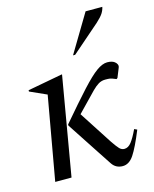

<svg xmlns="http://www.w3.org/2000/svg" viewBox="-109 -781 694 865"><g transform="rotate(-15 238.0 -348.5)"><path d="M356 10Q324 10 306.5 -16Q289 -42 265 -79L166 -230V-235Q240 -322 285 -371Q330 -420 358 -440Q386 -460 408 -460Q420 -460 428.5 -457.5Q437 -455 442 -451Q449 -446 452.5 -438.5Q456 -431 452 -422L435 -380L430 -376L412 -383Q407 -385 400.5 -386Q394 -387 380 -387Q362 -387 348 -378.5Q334 -370 318 -354L232 -265L333 -109Q350 -84 360 -73.5Q370 -63 383 -63Q401 -63 415.5 -81.5Q430 -100 448 -138L461 -132Q430 -56 408 -23Q386 10 356 10ZM43 0 112 -389 34 -424V-430L195 -460H198L119 0ZM268 -530 374 -707H452Q449 -692 440 -678Q431 -664 409 -644L278 -530Z"/></g></svg>

Font: Spectral
Style: Italic
Weight: 400
Italic angle: -10°
Designer: Jean-Baptiste Levee
Foundry: Production Type
Version: Version 2.001